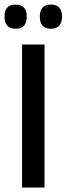

<svg xmlns="http://www.w3.org/2000/svg" viewBox="-27 -838 297 858"><path d="M172 0H71.5V-639H172ZM42.5 -709.5Q18 -709.5 5.5 -723.2Q-7 -737 -7 -762V-765.5Q-7 -790.5 5.5 -804Q18 -817.5 42.5 -817.5Q68 -817.5 80.2 -804Q92.5 -790.5 92.5 -765.5V-762Q92.5 -737 80.2 -723.2Q68 -709.5 42.5 -709.5ZM200.5 -709.5Q175.5 -709.5 163.2 -723.2Q151 -737 151 -762V-765.5Q151 -790.5 163.2 -804Q175.5 -817.5 200.5 -817.5Q225.5 -817.5 237.8 -804Q250 -790.5 250 -765.5V-762Q250 -737 237.8 -723.2Q225.5 -709.5 200.5 -709.5Z"/></svg>

Font: Anek Telugu Medium
Style: Regular
Weight: 500
Designer: Omkar Bhoir (Telugu), Yesha Goshar (Latin)
Foundry: Ek Type
Version: Version 1.003